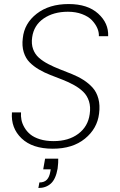

<svg xmlns="http://www.w3.org/2000/svg" viewBox="-20 -729 594 950"><path d="M203.1 56.2H268.1Q269 73.7 265.1 105Q255.9 157.7 231.4 179.4Q207 201.2 169.9 201.2L174.8 173.8Q198.7 173.8 211.7 160.4Q224.6 147 229 120.1L231 108.9H193.8ZM470.2 -167Q461.4 -92.8 400.4 -43Q339.4 6.8 241.2 6.8Q140.1 6.8 86.7 -44.4Q33.2 -95.7 39.1 -172.9H84Q82.5 -154.3 86.2 -135.7Q89.8 -117.2 101.1 -97.9Q112.3 -78.6 130.1 -64Q147.9 -49.3 177.5 -40Q207 -30.8 245.1 -30.8Q319.3 -30.8 367.4 -66.9Q415.5 -103 423.8 -164.1Q429.2 -200.2 420.2 -228.3Q411.1 -256.3 391.8 -274.9Q372.6 -293.5 346.2 -308.1Q319.8 -322.8 289.8 -334.5Q259.8 -346.2 229.5 -357.9Q199.2 -369.6 172.6 -385.3Q146 -400.9 126.5 -420.7Q106.9 -440.4 97.4 -470.9Q87.9 -501.5 92.8 -540Q100.1 -613.3 161.6 -661.1Q223.1 -709 319.8 -709Q413.6 -709 465.8 -661.6Q518.1 -614.3 515.1 -549.8H469.2Q470.2 -569.8 461.2 -590.3Q452.1 -610.8 434.6 -629.2Q417 -647.5 386 -659.2Q355 -670.9 315.9 -670.9Q244.6 -670.9 196 -637.5Q147.5 -604 139.2 -544.9Q134.3 -511.7 143.8 -485.8Q153.3 -460 172.9 -442.9Q192.4 -425.8 219.2 -411.9Q246.1 -397.9 276.1 -386.2Q306.2 -374.5 336.4 -362.3Q366.7 -350.1 393.1 -333.3Q419.4 -316.4 438.7 -294.9Q458 -273.4 466.8 -240.7Q475.6 -208 470.2 -167Z"/></svg>

Font: SVN-Poppins ExtraLight
Style: Italic
Weight: 200
Italic angle: -10°
Designer: Ninad Kale (Devanagari), Jonny Pinhorn (Latin)
Foundry: Indian Type Foundry
Version: Version 3.002 2017